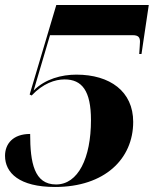

<svg xmlns="http://www.w3.org/2000/svg" viewBox="-24 -734 612 764"><path d="M195 10C393 10 506 -102 506 -249C506 -370 414 -437 280 -437C221 -437 156 -420 110 -374L175 -594H504C528 -594 533 -584 533 -568C533 -560 531 -536 530 -519H539L568 -714H200L94 -358L102 -354C147 -402 195 -418 233 -418C302 -418 338 -373 338 -256C338 -105 287 0 199 0C112 0 96 -87 96 -201C27 -201 -4 -161 -4 -114C-4 -46 53 10 195 10Z"/></svg>

Font: Noto Serif Display ExtraBold
Style: Italic
Weight: 800
Italic angle: -12°
Designer: Monotype Design Team
Foundry: Monotype Imaging Inc.
Version: Version 2.009